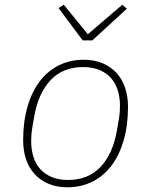

<svg xmlns="http://www.w3.org/2000/svg" viewBox="-20 -781 640 813"><path d="M266 12Q220 12 185 -3Q150 -18 126 -44.5Q102 -71 90 -107.5Q78 -144 78 -187Q78 -266 96.5 -329.5Q115 -393 148.5 -437Q182 -481 229.5 -504.5Q277 -528 334 -528Q380 -528 415 -513Q450 -498 474 -471.5Q498 -445 510 -408.5Q522 -372 522 -329Q522 -249 503.5 -186Q485 -123 451.5 -79Q418 -35 370.5 -11.5Q323 12 266 12ZM268 -19Q354 -19 406 -74.5Q458 -130 475 -228L484 -280Q486 -295 487 -305.5Q488 -316 488 -333Q488 -369 478.5 -399Q469 -429 450 -450.5Q431 -472 401.5 -484.5Q372 -497 332 -497Q246 -497 194 -441.5Q142 -386 125 -288L116 -236Q114 -221 113 -210.5Q112 -200 112 -183Q112 -147 121.5 -117Q131 -87 150 -65.5Q169 -44 198.5 -31.5Q228 -19 268 -19ZM330 -610 228 -747 250 -761 352 -636 498 -761 517 -744 371 -610Z"/></svg>

Font: IBM Plex Mono ExtraLight
Style: Italic
Weight: 200
Italic angle: -9°
Monospace: yes
Designer: Mike Abbink, Paul van der Laan, Pieter van Rosmalen
Foundry: Bold Monday
Version: Version 2.3